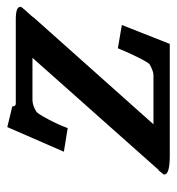

<svg xmlns="http://www.w3.org/2000/svg" viewBox="1 -498 497 540"><g transform="rotate(-90 250.0 -228.5)"><path d="M228 -433.1H464.8Q500 -433.1 500 -420.9V-418Q497.6 -413.6 475.1 -389.2Q472.2 -386.2 471.2 -383.8L169.9 -45.9H308.1Q318.8 -45.9 337.9 -56.2Q342.8 -59.1 356.7 -86.4Q370.6 -113.8 383.8 -146L449.2 -134.8L396 0H82Q28.8 0 28.8 -15.1V-17.1Q28.8 -17.6 41 -32.2V-30.8L356.9 -386.2H238.8Q222.7 -386.2 205.1 -375Q199.7 -371.1 184.6 -343Q169.4 -314.9 159.2 -287.1L92.8 -297.9L162.1 -457L220.2 -442.9Q220.2 -433.1 228 -433.1Z"/></g></svg>

Font: Linux Libertine
Style: Bold Italic
Weight: 700
Italic angle: -11.5°
Designer: Philipp H. Poll
Foundry: Philipp H. Poll
Version: Version 4.0.5